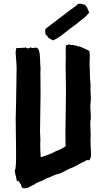

<svg xmlns="http://www.w3.org/2000/svg" viewBox="-20 -979 570 1033"><path d="M460 -117.2Q450.2 -116.2 448.2 -118.2Q444.3 -116.2 440.9 -114.3Q437.5 -112.3 433.6 -109.4Q419.9 -104.5 406.7 -96.7Q393.6 -88.9 379.9 -82Q372.1 -78.1 364.7 -75.7Q357.4 -73.2 349.6 -69.3Q337.9 -63.5 326.2 -57.1Q314.5 -50.8 301.8 -45.9Q294.9 -43.9 288.6 -42Q282.2 -40 275.4 -38.1Q267.6 -35.2 261.2 -31.7Q254.9 -28.3 248 -25.4Q243.2 -23.4 237.8 -22Q232.4 -20.5 226.6 -17.6Q221.7 -15.6 218.3 -12.7Q214.8 -9.8 210 -7.8Q202.1 -4.9 193.8 -2Q185.5 1 177.7 4.9Q169.9 8.8 166.5 12.2Q163.1 15.6 153.3 18.6Q143.6 24.4 142.6 24.9Q141.6 25.4 139.6 25.4Q136.7 27.3 134.3 28.8Q131.8 30.3 128.9 32.2Q123 32.2 117.2 33.2Q111.3 34.2 105.5 34.2Q98.6 30.3 96.2 26.4Q93.8 22.5 93.8 15.6Q89.8 10.7 86.4 4.9Q83 -1 79.1 -5.9Q72.3 -2 70.8 -6.3Q69.3 -10.7 68.4 -16.1Q67.4 -21.5 66.4 -26.9Q65.4 -32.2 64.5 -34.2Q59.6 -52.7 59.6 -61.5Q59.6 -66.4 61.5 -67.9Q63.5 -69.3 63.5 -72.3Q64.5 -82 65.4 -94.7Q66.4 -107.4 66.4 -121.1Q66.4 -134.8 66.4 -148.4Q66.4 -162.1 66.4 -172.9Q66.4 -216.8 65.4 -258.3Q64.5 -299.8 64.5 -341.8Q64.5 -361.3 65.4 -380.9Q66.4 -400.4 66.4 -419.9Q66.4 -467.8 67.9 -514.6Q69.3 -561.5 69.3 -609.4Q69.3 -628.9 67.4 -648.9Q65.4 -668.9 64.5 -689.5Q63.5 -700.2 65.4 -706.5Q67.4 -712.9 66.4 -719.7Q69.3 -720.7 77.1 -720.7Q85 -720.7 93.3 -721.2Q101.6 -721.7 108.9 -722.2Q116.2 -722.7 118.2 -723.6Q125 -718.8 131.8 -718.8Q138.7 -718.8 144.5 -724.6Q149.4 -722.7 149.9 -721.7Q150.4 -720.7 155.3 -720.7Q164.1 -721.7 168.9 -722.2Q173.8 -722.7 177.7 -722.7Q188.5 -714.8 190.9 -703.6Q193.4 -692.4 194.3 -680.2Q195.3 -668 195.8 -655.8Q196.3 -643.6 196.3 -635.7Q196.3 -629.9 197.3 -623.5Q198.2 -617.2 198.2 -610.4Q198.2 -605.5 197.8 -600.6Q197.3 -595.7 197.3 -590.8Q197.3 -562.5 197.8 -533.2Q198.2 -503.9 198.2 -475.6Q198.2 -424.8 196.8 -373.5Q195.3 -322.3 195.3 -271.5Q195.3 -260.7 196.3 -250Q197.3 -239.3 197.3 -228.5Q197.3 -222.7 196.8 -216.8Q196.3 -210.9 196.3 -205.1Q196.3 -168.9 199.2 -132.8Q203.1 -133.8 215.8 -138.2Q228.5 -142.6 242.2 -147.9Q255.9 -153.3 267.6 -158.7Q279.3 -164.1 282.2 -167Q286.1 -167 293 -169.9Q299.8 -172.9 307.6 -177.2Q315.4 -181.6 322.8 -185.5Q330.1 -189.5 333 -192.4Q332 -211.9 332 -231.9Q332 -252 332 -271.5Q332 -325.2 333.5 -378.9Q335 -432.6 335 -488.3Q335 -522.5 334 -556.6Q333 -590.8 333 -625Q333 -635.7 333.5 -647Q334 -658.2 334 -668.9Q334 -685.5 333.5 -701.7Q333 -717.8 335 -734.4Q344.7 -739.3 345.7 -739.3Q351.6 -739.3 354 -739.3Q356.4 -739.3 358.4 -737.3Q361.3 -736.3 363.8 -736.8Q366.2 -737.3 369.1 -737.3Q374 -737.3 378.9 -735.4Q383.8 -733.4 388.7 -733.4Q396.5 -734.4 397 -731.4Q397.5 -728.5 400.4 -728.5Q408.2 -731.4 411.1 -728.5Q414.1 -726.6 421.9 -723.1Q429.7 -719.7 438.5 -715.8Q447.3 -711.9 454.1 -708.5Q460.9 -705.1 460.9 -702.1Q463.9 -686.5 462.9 -668.9Q461.9 -651.4 461.9 -635.7Q461.9 -622.1 462.9 -608.4Q463.9 -594.7 463.9 -581.1Q463.9 -573.2 463.9 -565.4Q463.9 -557.6 464.8 -550.8Q465.8 -545.9 465.8 -542.5Q465.8 -539.1 465.8 -535.2Q465.8 -530.3 467.8 -522.5Q466.8 -517.6 466.8 -512.2Q466.8 -506.8 466.8 -502Q466.8 -488.3 467.8 -473.6Q468.8 -459 468.8 -444.3Q468.8 -434.6 467.3 -425.8Q465.8 -417 465.8 -408.2L466.8 -389.6Q466.8 -379.9 467.8 -370.1Q468.8 -360.4 468.8 -349.6Q468.8 -344.7 468.3 -339.8Q467.8 -335 466.8 -330.1Q465.8 -325.2 465.8 -319.3Q465.8 -313.5 465.8 -308.6Q465.8 -294.9 466.8 -281.2Q467.8 -267.6 467.8 -253.9Q467.8 -245.1 467.3 -236.8Q466.8 -228.5 466.8 -219.7Q466.8 -202.1 468.3 -183.6Q469.7 -165 469.7 -147.5Q469.7 -139.6 467.8 -130.9Q465.8 -122.1 460 -117.2ZM398.4 -957Q402.3 -959 409.2 -959Q417 -959 423.8 -957Q430.7 -955.1 438.5 -952.1Q446.3 -942.4 448.7 -937.5Q451.2 -932.6 453.6 -926.8Q456.1 -920.9 458 -916.5Q460 -912.1 460 -911.1Q442.4 -889.6 426.3 -877.9Q410.2 -866.2 394.5 -852.5Q386.7 -847.7 379.4 -841.3Q372.1 -835 364.3 -830.1Q358.4 -826.2 347.7 -817.4Q336.9 -808.6 325.2 -799.8Q313.5 -791 302.7 -783.2Q292 -775.4 288.1 -773.4Q276.4 -765.6 264.6 -761.7Q252 -769.5 248 -771Q244.1 -772.5 240.2 -775.4Q239.3 -779.3 237.3 -781.2Q235.4 -783.2 233.4 -786.1Q226.6 -792 224.6 -795.9Q222.7 -804.7 223.1 -813Q223.6 -821.3 225.6 -824.2Q258.8 -849.6 291 -874.5Q323.2 -899.4 357.4 -924.8Q366.2 -931.6 376.5 -938.5Q386.7 -945.3 395.5 -953.1Z"/></svg>

Font: Caesar Dressing
Style: Regular
Weight: 400
Designer: Dathan Boardman
Foundry: Open Window
Version: Version 1.000